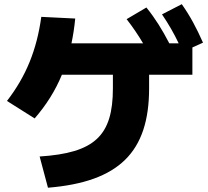

<svg xmlns="http://www.w3.org/2000/svg" viewBox="-20 -835 978 901"><path d="M166 -100.6 205.1 45.9C538.1 18.6 679.7 -121.1 679.7 -420.9V-484.4H882.8V-612.3L932.6 -634.8C902.3 -703.1 873 -758.8 833 -815.4L740.2 -767.6C771 -722.2 795.4 -680.2 818.4 -631.8H774.4C741.2 -695.8 708.5 -748.5 667 -799.8L574.2 -745.1C603.5 -707.5 627.9 -671.4 651.4 -631.8H315.4C323.2 -668.5 329.1 -707.5 333 -748L173.8 -755.9C152.3 -600.6 102.5 -477.5 12.7 -361.3L142.6 -279.3C197.3 -342.3 239.7 -409.7 270.5 -484.4H509.8V-420.9C509.8 -197.3 423.8 -117.2 166 -100.6Z"/></svg>

Font: Pretendard Black
Style: Regular
Weight: 900
Designer: Base glyphs from Inter by Rasmus Andersson; Hangeul glyphs from Noto Sans CJK(Source Han Sans) by Jang Soo-young and Kan
Foundry: Kil Hyung-jin
Version: Version 1.309;Glyphs 3.2 (3225)